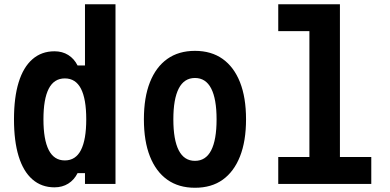

<svg xmlns="http://www.w3.org/2000/svg" viewBox="-20 -868 1840 906"><path d="M237 16Q176 16 133 -21.5Q90 -59 68 -130.5Q46 -202 46 -305Q46 -408 68 -479.5Q90 -551 133 -588.5Q176 -626 237 -626Q274 -626 302 -608.5Q330 -591 346 -559H381V-848H525V0H381V-51H346Q330 -19 302 -1.5Q274 16 237 16ZM286 -111Q337 -111 362 -160Q387 -209 387 -305Q387 -401 362 -449.5Q337 -498 286 -498Q235 -498 210 -449.5Q185 -401 185 -305Q185 -209 210 -160Q235 -111 286 -111Z M900 18Q823 18 769.5 -20Q716 -58 687.5 -130Q659 -202 659 -305Q659 -408 687.5 -480Q716 -552 769.5 -590Q823 -628 900 -628Q977 -628 1030.5 -590Q1084 -552 1112.5 -480Q1141 -408 1141 -305Q1141 -202 1112.5 -130Q1084 -58 1031 -20Q978 18 900 18ZM900 -109Q951 -109 976.5 -158.5Q1002 -208 1002 -305Q1002 -401 976.5 -450.5Q951 -500 900 -500Q849 -500 823.5 -450.5Q798 -401 798 -305Q798 -208 823.5 -158.5Q849 -109 900 -109Z M1293 -848H1584V-127H1732V0H1293V-127H1440V-721H1293Z"/></svg>

Font: Martian Mono Condensed SemiBold
Style: Regular
Weight: 600
Width: 3
Designer: Roman Shamin
Foundry: Evil Martians
Version: Version 1.000